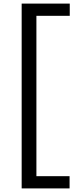

<svg xmlns="http://www.w3.org/2000/svg" viewBox="-20 -828 408 1068"><path d="M100.5 220V-808H368V-740H182.5V152H367V220Z"/></svg>

Font: Encode Sans Semi Expanded
Style: Regular
Weight: 400
Width: 6
Designer: Multiple Designers
Foundry: Impallari Type
Version: Version 2.000